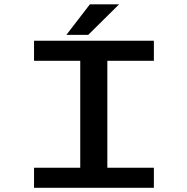

<svg xmlns="http://www.w3.org/2000/svg" viewBox="-20 -894 890 914"><path d="M296 -728 408 -873.5H547L400 -728ZM712.5 -604.5H491V-95.5H712.5V0H142V-95.5H362V-604.5H142V-700H712.5Z"/></svg>

Font: League Mono Wide Medium
Style: Regular
Weight: 500
Width: 8
Designer: Tyler Finck
Foundry: The League of Moveable Type / Tyler Finck
Version: Version 2.210